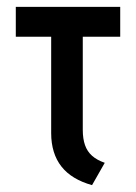

<svg xmlns="http://www.w3.org/2000/svg" viewBox="-20 -521 397 559"><path d="M221 -143V-414H330V-501H26V-414H129V-133Q129 -104 136.5 -79.5Q144 -55 159 -36Q174 -17 196.5 -3.5Q219 10 248 18L285 -47Q262 -55 248 -67.5Q234 -80 227.5 -98.5Q221 -117 221 -143Z"/></svg>

Font: Advent Pro SemiBold
Style: Regular
Weight: 600
Designer: VivaRado, Andreas Kalpakidis
Foundry: VivaRado, Andreas Kalpakidis
Version: Version 3.000